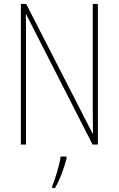

<svg xmlns="http://www.w3.org/2000/svg" viewBox="-20 -734 602 975"><path d="M477 0V-714H451V-190C451 -156 452 -103 452 -56H450L113 -714H86V0H112V-534C112 -589 112 -625 111 -661H113L450 0ZM318 70V61H288C283 102 259 178 245 212V221H259C286 175 306 118 318 70Z"/></svg>

Font: Noto Sans Lao UI Cond Thin
Style: Regular
Weight: 100
Width: 3
Designer: Monotype Design Team
Foundry: Monotype Imaging Inc.
Version: Version 2.000